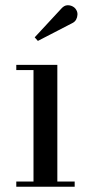

<svg xmlns="http://www.w3.org/2000/svg" viewBox="-20 -705 343 725"><path d="M196.5 -460V-19.5H262V0H41.5V-19.5H106.5V-440.5H41.5V-460ZM123 -550.5 111 -564 212 -673Q222 -684 233 -685Q244 -686 253.8 -681Q263.5 -676 268 -667.5Q273 -659.5 272.5 -649.5Q272 -639.5 267.5 -631.2Q263 -623 254.5 -618.5Z"/></svg>

Font: Bodoni Moda
Style: Regular
Weight: 400
Designer: Owen Earl
Foundry: indestructible type
Version: Version 2.005